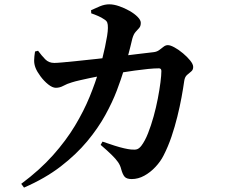

<svg xmlns="http://www.w3.org/2000/svg" viewBox="-20 -814 1040 889"><path d="M401.7 -766.8Q419.6 -775.4 442.5 -784.8Q465.5 -794.2 486.2 -794Q507 -794 532.2 -785.2Q557.4 -776.4 580.2 -763.4Q602.9 -750.4 617.4 -735.6Q631.9 -720.8 631.9 -708.4Q631.9 -692.8 624.3 -684.4Q616.8 -676 607.7 -666Q598.7 -656.1 592.7 -635.1Q589 -619.3 583.3 -596.4Q577.5 -573.5 570.1 -545.6Q562.6 -517.8 552.5 -486.2Q540.9 -447.8 520.8 -394.5Q500.6 -341.3 467.4 -280.9Q434.2 -220.5 383.6 -159.6Q332.9 -98.7 261.2 -43.4Q189.4 11.9 91.2 54.6L78.3 37.2Q164.6 -27.1 225.3 -95.2Q286 -163.4 327.1 -231.8Q368.2 -300.2 395.1 -366.1Q422 -431.9 439.4 -491.6Q446.6 -513.8 453.4 -541.3Q460.2 -568.8 466.2 -596.2Q472.1 -623.7 475.9 -647.3Q479.6 -670.9 479.6 -684.6Q479.9 -700.8 476.7 -709.2Q473.6 -717.6 463.5 -723.8Q450.5 -732.9 434.4 -739.9Q418.3 -746.9 402.4 -752.3ZM446 -143.2 454.6 -158.3Q484.3 -147.9 509.8 -139.8Q535.3 -131.7 554.8 -127.3Q574.2 -122.9 586.1 -121.8Q605.4 -119.7 615.2 -123.2Q624.9 -126.8 634.5 -139.1Q651.6 -161.6 665.6 -197.4Q679.7 -233.2 691.3 -274.8Q702.8 -316.4 710.7 -357.4Q718.6 -398.4 722.9 -432.2Q727.2 -466.1 727.2 -485.1Q727.2 -497.6 715.9 -497.6Q694.6 -497.6 665.5 -494.7Q636.5 -491.9 604.9 -487.4Q573.3 -482.9 542.4 -478.1Q511.6 -473.4 485.5 -468.9Q468.5 -466.4 445.3 -462.4Q422.1 -458.3 397.5 -452.9Q372.8 -447.5 350.4 -442.5Q328 -437.5 312.7 -432.6Q290.4 -426.1 273.7 -416.8Q256.9 -407.5 238.6 -407.5Q222.9 -407.5 203.3 -423.1Q183.7 -438.8 167.6 -460.5Q151.5 -482.2 144.8 -499.2Q137.6 -517.3 138.1 -535.5Q138.6 -553.7 142.2 -575.5L156.2 -579Q172.9 -556.4 189.4 -539.5Q205.9 -522.6 231.5 -522.6Q243.1 -522.6 272.3 -525.3Q301.5 -528.1 342.7 -532.2Q383.9 -536.2 431.3 -541.6Q478.7 -547 526.5 -552.6Q574.3 -558.3 617.8 -563.8Q661.3 -569.3 693 -572.7Q707 -574.7 717.3 -582.3Q727.6 -589.8 737.1 -597.4Q746.6 -605 757.2 -605Q769.1 -605 788.5 -594.2Q807.9 -583.5 827.5 -567Q847.1 -550.6 860.8 -533.6Q874.5 -516.5 874.5 -504Q874.5 -490.6 865.5 -483.3Q856.5 -476 846.1 -467Q835.7 -458 833 -439.2Q828.4 -406.2 820.6 -363.7Q812.8 -321.2 801.2 -274.3Q789.7 -227.4 774 -181.1Q758.3 -134.9 737.5 -94.4Q723.6 -66.5 699.9 -41.2Q676.3 -15.9 648 -0.4Q619.7 15.1 589.9 15.1Q566.6 15.1 557.2 4.5Q547.8 -6.1 541.1 -30.8Q536.9 -48.4 526.6 -63.2Q516.4 -78 497.2 -96.8Q478.1 -115.7 446 -143.2Z"/></svg>

Font: Noto Serif HK
Style: Regular
Weight: 200
Designer: Ryoko NISHIZUKA 西塚涼子 (kana & ideographs); Frank Grießhammer (Latin, Greek & Cyrillic); Wenlong ZHANG 张文龙 (bopomofo); San
Foundry: Adobe
Version: Version 2.001;hotconv 1.1.0;makeotfexe 2.6.0